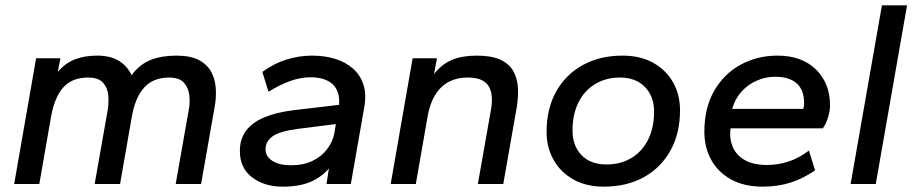

<svg xmlns="http://www.w3.org/2000/svg" viewBox="-20 -688 3412 718"><path d="M33 0 115 -470H206L196 -419Q224 -452 260 -466Q296 -480 343 -480Q393 -480 424.5 -460.5Q456 -441 472 -407Q503 -448 543.5 -464Q584 -480 640 -480Q693 -480 724.5 -463Q756 -446 770.5 -418Q785 -390 787 -356.5Q789 -323 783 -290L732 0H637L686 -278Q691 -304 688 -331.5Q685 -359 668 -378.5Q651 -398 612 -398Q554 -398 520 -361.5Q486 -325 473 -252L429 0H334L383 -278Q387 -303 385 -330.5Q383 -358 366 -378Q349 -398 309 -398Q250 -398 217 -361.5Q184 -325 171 -252L127 0Z M1037 10Q968 10 922.5 -25Q877 -60 877 -123Q877 -168 900 -199Q923 -230 968 -249Q1013 -268 1079 -276L1248 -296Q1250 -323 1243.5 -342Q1237 -361 1223.5 -373.5Q1210 -386 1189 -392.5Q1168 -399 1141 -399Q1105 -399 1066.5 -385.5Q1028 -372 984 -345L961 -419Q1005 -451 1052 -465.5Q1099 -480 1147 -480Q1194 -480 1233 -468Q1272 -456 1299.5 -432Q1327 -408 1339 -371.5Q1351 -335 1342 -286L1292 0H1201L1210 -58Q1183 -26 1141.5 -8Q1100 10 1037 10ZM1068 -70Q1115 -70 1149 -86.5Q1183 -103 1203.5 -130.5Q1224 -158 1230 -188L1236 -224L1093 -206Q1025 -197 999 -178Q973 -159 973 -130Q973 -103 998.5 -86.5Q1024 -70 1068 -70Z M1441 0 1523 -470H1614L1603 -411Q1632 -448 1670 -464Q1708 -480 1763 -480Q1817 -480 1849.5 -465.5Q1882 -451 1898 -424.5Q1914 -398 1916.5 -363.5Q1919 -329 1913 -290L1862 0H1767L1815 -272Q1820 -296 1819.5 -318.5Q1819 -341 1811 -359Q1803 -377 1783.5 -387.5Q1764 -398 1729 -398Q1668 -398 1630 -361.5Q1592 -325 1579 -252L1535 0Z M2238 10Q2172 10 2124 -17Q2076 -44 2050 -90.5Q2024 -137 2024 -195Q2024 -282 2060 -346Q2096 -410 2160 -445Q2224 -480 2308 -480Q2375 -480 2423 -453Q2471 -426 2497 -380Q2523 -334 2523 -276Q2523 -189 2487 -124.5Q2451 -60 2387 -25Q2323 10 2238 10ZM2248 -73Q2301 -73 2341 -97Q2381 -121 2403.5 -165.5Q2426 -210 2426 -271Q2426 -327 2392 -362.5Q2358 -398 2298 -398Q2246 -398 2205.5 -373.5Q2165 -349 2143 -304.5Q2121 -260 2121 -200Q2121 -143 2154.5 -108Q2188 -73 2248 -73Z M2832 10Q2763 10 2714 -17Q2665 -44 2639.5 -90.5Q2614 -137 2614 -195Q2614 -284 2650.5 -348Q2687 -412 2749.5 -446Q2812 -480 2888 -480Q2978 -480 3031 -428.5Q3084 -377 3084 -293Q3084 -275 3077 -250.5Q3070 -226 3057 -208H2712Q2708 -178 2715 -153Q2722 -128 2739 -109.5Q2756 -91 2783.5 -81Q2811 -71 2847 -71Q2891 -71 2930.5 -84.5Q2970 -98 3005 -125L3028 -51Q2985 -21 2937.5 -5.5Q2890 10 2832 10ZM2718 -281H2984Q2987 -290 2987 -302Q2987 -352 2959 -376.5Q2931 -401 2879 -401Q2843 -401 2810 -386.5Q2777 -372 2753 -345.5Q2729 -319 2718 -281Z M3161 0 3278 -668H3372L3255 0Z"/></svg>

Font: Gantari Medium
Style: Italic
Weight: 500
Italic angle: -10°
Designer: Anugrah Pasau
Foundry: Lafontype
Version: Version 1.000